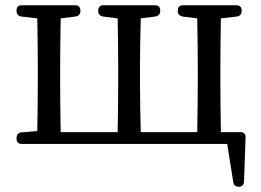

<svg xmlns="http://www.w3.org/2000/svg" viewBox="-20 -541 995 731"><path d="M63 7H845L868 152C870 165 878 170 890 170C902 170 909 162 909 150L915 -18C915 -31 909 -38 896 -38H821C820 -93 819 -175 819 -228V-287C819 -337 820 -415 821 -471L881 -478C893 -479 900 -487 900 -499V-501C900 -514 893 -521 880 -521H677C664 -521 657 -514 657 -501V-499C657 -487 664 -480 676 -478L731 -471C732 -415 733 -337 733 -287V-228C733 -175 732 -93 731 -38H516C514 -93 513 -175 513 -228V-287C513 -337 514 -415 516 -471L571 -478C583 -480 590 -487 590 -499V-501C590 -514 583 -521 570 -521H374C361 -521 354 -514 354 -501V-499C354 -487 361 -480 373 -478L428 -471C429 -415 430 -337 430 -287V-228C430 -175 429 -93 428 -38H211C210 -93 209 -175 209 -228V-287C209 -337 210 -415 211 -471L267 -478C280 -480 286 -487 286 -499V-501C286 -514 279 -521 266 -521H63C50 -521 43 -514 43 -501V-499C43 -487 50 -479 62 -478L122 -471C123 -415 124 -337 124 -287V-228C124 -176 123 -98 122 -42L62 -37C50 -36 43 -28 43 -16V-13C43 0 50 7 63 7Z"/></svg>

Font: 寒蝉锦书宋 Text
Style: Regular
Weight: 400
Designer: 寒蝉锦书宋{Warren} 思源宋体{Ryoko NISHIZUKA 西塚涼子 (kana & ideographs); Frank Grießhammer (Latin, Greek & Cyrillic); Wenlong ZHANG 
Foundry: Adobe & ChillType
Version: Version 2.000;Glyphs 3.1.1 (3135)